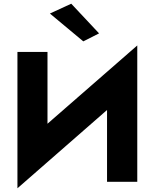

<svg xmlns="http://www.w3.org/2000/svg" viewBox="-20 -980 834 1035"><path d="M249 -907 364 -960 514 -800 429 -757ZM236 -700V-313L720 -735V0H557V-387L74 35V-700Z"/></svg>

Font: Jost*
Style: Bold
Weight: 700
Version: Version 3.7